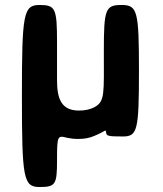

<svg xmlns="http://www.w3.org/2000/svg" viewBox="-20 -548 655 771"><path d="M406 -17C407 -2 413 0 473 0C532 0 538 -24 538 -264C538 -504 532 -528 468 -528C403 -528 397 -511 397 -342C397 -173 402 -141 360 -118C343 -109 323 -104 297 -104C226 -104 209 -152 209 -226V-377C209 -514 203 -528 139 -528C74 -528 68 -494 68 -163C68 169 74 203 139 203C203 203 209 193 209 96C209 -2 211 -5 248 5C262 8 277 10 294 10C319 10 340 6 358 -2C405 -21 404 -31 406 -17Z"/></svg>

Font: Asimov Print
Style: A
Weight: 500
Designer: Google
Version: Version 2.000980: 2014